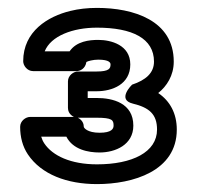

<svg xmlns="http://www.w3.org/2000/svg" viewBox="-20 -761 502 486"><path d="M167.1 -465H56C45.3 -465 31 -455.1 31 -440C31 -414.1 37.2 -390.1 50.6 -370.1C84.7 -319.3 149.9 -295 225.4 -295C316.3 -295 427.5 -327.7 427.5 -433C427.5 -474.2 410.1 -505.4 380.5 -525.5C401.9 -542.5 419.8 -569.7 419.8 -605C419.8 -709.5 317.7 -741 225.4 -741C201.6 -741 179.1 -738.5 157.9 -733.3C101.8 -719.6 38.7 -682.1 38.7 -606C38.7 -595.3 48.6 -581 63.7 -581H173.7C183.1 -581 196 -587.2 198.7 -604.1C202.2 -606.3 215.5 -610 228.7 -610C257.3 -610 259.8 -601.7 259.8 -598C259.8 -587.8 256.6 -580 224.3 -580H177C166.3 -580 152 -570.1 152 -555V-488C152 -481.2 154.7 -471.3 167.1 -465ZM177 -463H224.3C264.3 -463 267.5 -457 267.5 -443C267.5 -435.1 262.6 -425 232 -425C200.9 -425 192.1 -437.5 192.1 -440C192.1 -446.8 189.4 -456.7 177 -463ZM317.5 -443C317.5 -500.2 265.6 -513 224.3 -513H202V-530H224.3C264.3 -530 309.8 -547.5 309.8 -598C309.8 -647.3 260.7 -660 228.7 -660C206.2 -660 173.6 -656.7 156.1 -631H93.1C108.8 -670.3 164.6 -691 225.4 -691C315.2 -691 369.8 -663.6 369.8 -605C369.8 -576.3 349.1 -558.3 314.3 -546.7C314.3 -546.7 274.7 -508.7 316.4 -498.7C357.8 -488.7 377.5 -471.8 377.5 -433C377.5 -375.8 314.7 -345 225.4 -345C159.2 -345 113.1 -366.7 92.2 -397.9C88.8 -402.9 85.9 -409.4 84.3 -415H148C164.8 -382 203.8 -375 232 -375C272 -375 317.5 -394.4 317.5 -443Z"/></svg>

Font: Asimov
Style: WidOu
Weight: 500
Designer: Google
Version: Version 2.000980; 2014